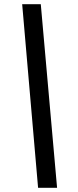

<svg xmlns="http://www.w3.org/2000/svg" viewBox="-20 -730 369 910"><path d="M160.5 160 85.1 -710H173.3L250.5 160Z"/></svg>

Font: Source Sans Variable
Style: Italic
Weight: 200
Italic angle: -11°
Designer: Paul D. Hunt
Foundry: Adobe Systems Incorporated
Version: Version 3.006;hotconv 1.0.111;makeotfexe 2.5.65597